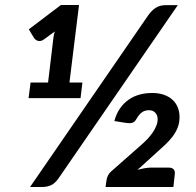

<svg xmlns="http://www.w3.org/2000/svg" viewBox="-20 -743 778 763"><path d="M213.5 -35.5Q199 -14.5 183.2 -7.2Q167.5 0 148.5 0H99.5L568.5 -681.5Q582.5 -701.5 599 -712Q615.5 -722.5 637.5 -722.5H686.5ZM585 -373.5Q611.5 -373.5 631.8 -366.2Q652 -359 665.8 -346.2Q679.5 -333.5 686.5 -316Q693.5 -298.5 693.5 -278Q693.5 -255 686 -236Q678.5 -217 665.8 -200.2Q653 -183.5 636.5 -168Q620 -152.5 602 -136.5L526.5 -68Q541 -72 555 -74.5Q569 -77 580.5 -77H649.5Q675 -77 675 -55Q675 -54 673.5 -40.5L669 0H399.5L403.5 -28Q404.5 -36 408.8 -45Q413 -54 421.5 -61.5L539.5 -165.5Q553.5 -177.5 565.8 -190.5Q578 -203.5 587 -216.8Q596 -230 601.2 -243.2Q606.5 -256.5 606.5 -269Q606.5 -285 597.2 -295Q588 -305 572 -305Q555 -305 543.2 -296Q531.5 -287 523 -271.5Q518 -262 511.2 -257.8Q504.5 -253.5 493.5 -253.5Q488.5 -253.5 478 -255L434.5 -262Q442 -290.5 456.2 -311.2Q470.5 -332 490 -346Q509.5 -360 533.5 -366.8Q557.5 -373.5 585 -373.5ZM101.5 -415H171L192 -590.5Q193 -599 194.2 -605Q195.5 -611 198 -618L154 -586Q146 -580 136.5 -580Q129.5 -580 124 -583.5Q118.5 -587 115 -592.5L94.5 -626.5L222 -723H294L256 -415H307.5L300 -353H93.5Z"/></svg>

Font: Lato TR
Style: Bold Italic
Weight: 700
Italic angle: -12°
Designer: Lukasz Dziedzic
Foundry: tyPoland Lukasz Dziedzic
Version: Version 1.104 2013